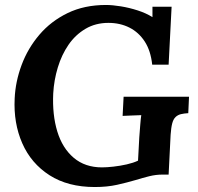

<svg xmlns="http://www.w3.org/2000/svg" viewBox="-20 -736 796 772"><path d="M361 16Q253 16 179 -31.5Q105 -79 69.5 -160Q34 -241 39 -340Q42 -408 67 -475Q92 -542 138.5 -596.5Q185 -651 252 -683.5Q319 -716 406 -716Q432 -716 466 -710.5Q500 -705 534 -694Q568 -683 593 -667V-709H670L658 -476H592Q586 -532 562 -569Q538 -606 500.5 -625Q463 -644 416 -644Q364 -644 323.5 -620Q283 -596 255.5 -556Q228 -516 212.5 -465Q197 -414 194 -360Q190 -274 210.5 -207Q231 -140 276.5 -101.5Q322 -63 390 -63Q409 -63 436 -66Q463 -69 489.5 -75Q516 -81 535 -90L540 -183Q542 -210 544 -235Q546 -260 548 -273Q532 -272 508 -271.5Q484 -271 473 -270L477 -347H740L737 -281Q720 -280 707.5 -277Q695 -274 686 -265.5Q677 -257 672.5 -240Q668 -223 666 -194L658 -34H633Q607 -34 580.5 -27.5Q554 -21 525 -12Q491 -2 451 7Q411 16 361 16Z"/></svg>

Font: Lora
Style: Bold Italic
Weight: 700
Italic angle: -3°
Designer: Olga Karpushina, Alexei Vanyashin (Cyrillic)
Foundry: Cyreal
Version: Version 3.004